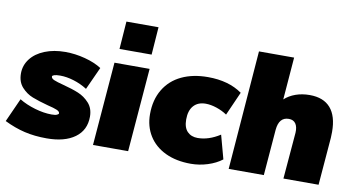

<svg xmlns="http://www.w3.org/2000/svg" viewBox="-80 -926 2068 1119"><g transform="rotate(10 954.0 -366.5)"><path d="M-6 -49 57 -189Q98 -164 151 -148.5Q204 -133 250 -133Q272 -133 282 -137.5Q292 -142 292 -147Q292 -158 274.5 -165.5Q257 -173 219 -182Q163 -197 126 -211.5Q89 -226 61 -257Q33 -288 33 -338Q33 -386 62.5 -424.5Q92 -463 145.5 -484.5Q199 -506 267 -506Q325 -506 384 -490.5Q443 -475 483 -449L422 -315Q384 -339 341.5 -352Q299 -365 261 -365Q237 -365 225.5 -361Q214 -357 214 -352Q214 -340 231.5 -332.5Q249 -325 288 -315Q342 -301 379.5 -285.5Q417 -270 445 -239Q473 -208 473 -159Q473 -79 412.5 -35Q352 9 246 9Q174 9 114.5 -5Q55 -19 -6 -49Z M559 -494H767L727 0H519ZM776 -742 764 -578H574L586 -742Z M815 -235Q815 -320 852 -381.5Q889 -443 955.5 -474.5Q1022 -506 1111 -506Q1234 -506 1314 -449L1252 -309Q1224 -328 1189.5 -339.5Q1155 -351 1125 -351Q1079 -351 1053.5 -322.5Q1028 -294 1028 -241Q1028 -193 1051 -169.5Q1074 -146 1112 -146Q1177 -146 1244 -189L1282 -49Q1247 -22 1198 -6.5Q1149 9 1099 9Q1012 9 948 -21.5Q884 -52 849.5 -107.5Q815 -163 815 -235Z M1878 -317Q1878 -294 1877 -282L1854 0H1646L1669 -275Q1671 -309 1658 -328.5Q1645 -348 1617 -348Q1559 -348 1552 -272L1530 0H1322L1377 -705H1585L1565 -454Q1592 -479 1630 -492.5Q1668 -506 1713 -506Q1795 -506 1836.5 -458Q1878 -410 1878 -317Z"/></g></svg>

Font: Nunito Sans Heavy Heavy
Style: Italic
Weight: 400
Italic angle: -4.541°
Designer: Vernon Adams
Foundry: Vernon Adams
Version: Version 2.002